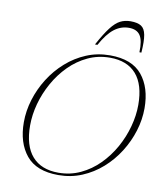

<svg xmlns="http://www.w3.org/2000/svg" viewBox="-100 -1021 952 1112"><g transform="rotate(10 376.0 -465.0)"><path d="M744 -457.5Q744 -391 723.5 -324.2Q703 -257.5 665.2 -197.5Q627.5 -137.5 574.8 -90.8Q522 -44 457.2 -17Q392.5 10 318.5 10Q189.5 10 129.5 -63.2Q69.5 -136.5 69.5 -257.5Q69.5 -324 90 -390.8Q110.5 -457.5 148.2 -517.5Q186 -577.5 238.8 -624.2Q291.5 -671 356.2 -698Q421 -725 495 -725Q624 -725 684 -651.8Q744 -578.5 744 -457.5ZM108.5 -245Q108.5 -126 162 -64.8Q215.5 -3.5 316.5 -3.5Q386.5 -3.5 446.5 -31.8Q506.5 -60 554.2 -108Q602 -156 635.8 -216.5Q669.5 -277 687.2 -342.5Q705 -408 705 -470Q705 -589 651.8 -650.2Q598.5 -711.5 497 -711.5Q427 -711.5 367 -683.2Q307 -655 259.2 -607Q211.5 -559 177.8 -498.5Q144 -438 126.2 -372.8Q108.5 -307.5 108.5 -245ZM574.5 -901Q527.5 -901 488.2 -870.8Q449 -840.5 411.5 -772H397Q434 -840 462 -876.2Q490 -912.5 517 -926.2Q544 -940 577.5 -940Q618.5 -940 640 -926.2Q661.5 -912.5 668.2 -876.2Q675 -840 670 -772H658.5Q661 -841.5 641 -871.2Q621 -901 574.5 -901Z"/></g></svg>

Font: Newsreader Display ExtraLight
Style: Italic
Weight: 275
Italic angle: -17°
Designer: Hugues Gentile
Foundry: Production Type
Version: Version 1.001